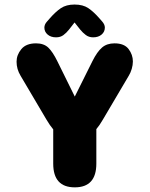

<svg xmlns="http://www.w3.org/2000/svg" viewBox="-20 -816 659 846"><path d="M309.5 9.5Q214.5 9.5 214.5 -95V-246Q200 -263 185 -288.5L70.5 -482.5Q53 -511.5 53 -544Q53 -574 74 -599.5Q95 -625 139 -625Q173 -625 192.8 -606.2Q212.5 -587.5 233 -545.5L309.5 -390.5L387.5 -547Q408 -588 429.5 -606.5Q451 -625 484.5 -625Q527.5 -625 546.5 -600Q565.5 -575 565.5 -545Q565.5 -529.5 560.5 -512.5Q555.5 -495.5 547.5 -482.5L433 -288.5Q426 -276.5 419 -266.2Q412 -256 404.5 -247V-95Q404.5 9.5 309.5 9.5ZM430 -721.5Q442 -708 442 -694.5Q442 -676 427.8 -663.8Q413.5 -651.5 390.5 -651.5Q371.5 -651.5 358 -661.8Q344.5 -672 333.5 -685.5L308.5 -717L284 -685.5Q272.5 -671 259.2 -661.2Q246 -651.5 227 -651.5Q204 -651.5 189.8 -663.8Q175.5 -676 175.5 -694.5Q175.5 -700.5 178.2 -707.5Q181 -714.5 187.5 -721.5L198 -733.5Q224.5 -764 248.2 -780Q272 -796 308.5 -796Q345.5 -796 369 -780.2Q392.5 -764.5 419.5 -733.5Z"/></svg>

Font: Sono ExtraLight Monospace ExtraBold
Style: Regular
Weight: 800
Version: Version 2.112